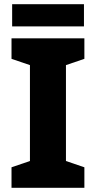

<svg xmlns="http://www.w3.org/2000/svg" viewBox="-20 -897 459 917"><path d="M383 0H35V-98L123 -128V-586L35 -616V-714H383V-616L295 -586V-128L383 -98ZM381 -877V-771H38V-877Z"/></svg>

Font: Noto Sans Syriac ExtraBold
Style: Regular
Weight: 800
Designer: Patrick Giasson and the Monotype Design Team
Foundry: Monotype Imaging Inc.
Version: Version 3.000; ttfautohint (v1.8.4.7-5d5b)